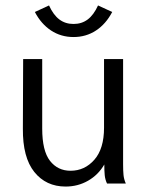

<svg xmlns="http://www.w3.org/2000/svg" viewBox="-20 -674 540 705"><path d="M64 -202 65 -457H135V-202Q135 -120 163.5 -83.5Q192 -47 239 -47Q291 -47 326.5 -87.5Q362 -128 362 -205V-457H432V-71Q432 -47 433.5 -31.5Q435 -16 442 0H373Q366 -15 364.5 -31Q363 -47 363 -70Q341 -32 303.5 -10.5Q266 11 221 11Q149 11 106 -42.5Q63 -96 64 -202ZM392 -630Q369 -586 332.5 -562Q296 -538 250 -538Q204 -538 167.5 -562Q131 -586 108 -630L160 -654Q176 -619 198 -602.5Q220 -586 250 -586Q280 -586 302 -602.5Q324 -619 340 -654Z"/></svg>

Font: Vazir Code FD
Style: Code-FD
Weight: 400
Foundry: DejaVu fonts team - Redesigned by Saber Rastikerdar
Version: Version 1.1.2